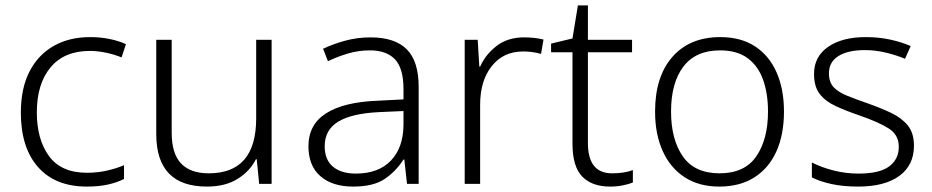

<svg xmlns="http://www.w3.org/2000/svg" viewBox="-20 -679 3441 709"><path d="M301 10Q184 10 120.5 -62Q57 -134 57 -263Q57 -353 89 -415Q121 -477 178.5 -509.5Q236 -542 313 -542Q351 -542 385 -535Q419 -528 445 -516L429 -467Q402 -478 371 -484.5Q340 -491 312 -491Q217 -491 166.5 -430Q116 -369 116 -264Q116 -164 161 -102.5Q206 -41 301 -41Q340 -41 375 -49Q410 -57 438 -69V-18Q412 -5 378.5 2.5Q345 10 301 10Z M983 -532V0H937L928 -91H925Q903 -47 857.5 -18.5Q812 10 744 10Q557 10 557 -184V-532H614V-189Q614 -112 648.5 -75.5Q683 -39 751 -39Q926 -39 926 -242V-532Z M1348 -541Q1438 -541 1482 -497Q1526 -453 1526 -358V0H1483L1473 -90H1470Q1441 -45 1399.5 -17.5Q1358 10 1284 10Q1207 10 1163 -28.5Q1119 -67 1119 -139Q1119 -219 1184 -260.5Q1249 -302 1373 -307L1470 -312V-349Q1470 -427 1438.5 -460Q1407 -493 1346 -493Q1305 -493 1267 -482Q1229 -471 1191 -453L1173 -499Q1211 -517 1255.5 -529Q1300 -541 1348 -541ZM1380 -265Q1278 -260 1228.5 -229.5Q1179 -199 1179 -139Q1179 -89 1209.5 -63.5Q1240 -38 1294 -38Q1377 -38 1423 -85.5Q1469 -133 1470 -217V-269Z M1915 -541Q1954 -541 1987 -533L1978 -480Q1946 -489 1912 -489Q1839 -489 1796 -435Q1753 -381 1753 -292V0H1696V-532H1744L1750 -433H1753Q1773 -478 1814 -509.5Q1855 -541 1915 -541Z M2240 -39Q2262 -39 2282 -42Q2302 -45 2317 -51V-5Q2302 1 2280 5.5Q2258 10 2233 10Q2166 10 2130 -27Q2094 -64 2094 -148V-486H2015V-518L2094 -537L2114 -659H2151V-532H2314V-486H2151V-151Q2151 -39 2240 -39Z M2875 -267Q2875 -183 2847.5 -121Q2820 -59 2766.5 -24.5Q2713 10 2636 10Q2562 10 2509 -24Q2456 -58 2427.5 -120.5Q2399 -183 2399 -267Q2399 -396 2463 -469Q2527 -542 2640 -542Q2716 -542 2768.5 -507.5Q2821 -473 2848 -411Q2875 -349 2875 -267ZM2458 -267Q2458 -164 2501.5 -101.5Q2545 -39 2637 -39Q2730 -39 2773 -102Q2816 -165 2816 -267Q2816 -333 2798 -384Q2780 -435 2741 -464Q2702 -493 2639 -493Q2549 -493 2503.5 -433Q2458 -373 2458 -267Z M3355 -141Q3355 -69 3301 -29.5Q3247 10 3149 10Q3093 10 3050 0.5Q3007 -9 2978 -24V-79Q3013 -61 3058 -49.5Q3103 -38 3150 -38Q3228 -38 3263.5 -64.5Q3299 -91 3299 -137Q3299 -181 3262 -204.5Q3225 -228 3153 -253Q3103 -270 3065.5 -287.5Q3028 -305 3007 -332Q2986 -359 2986 -406Q2986 -470 3038 -506Q3090 -542 3177 -542Q3225 -542 3266.5 -533Q3308 -524 3343 -509L3322 -462Q3291 -475 3252 -484.5Q3213 -494 3174 -494Q3111 -494 3076 -472Q3041 -450 3041 -408Q3041 -376 3058 -357.5Q3075 -339 3107 -326Q3139 -313 3185 -297Q3233 -280 3271 -262Q3309 -244 3332 -216Q3355 -188 3355 -141Z"/></svg>

Font: Noto Sans Arabic Light
Style: Regular
Weight: 300
Designer: Monotype Design Team, Nadine Chahine, Nizar Qandah and Khaled Hosny
Foundry: Monotype Imaging Inc.
Version: Version 2.012; ttfautohint (v1.8.4.7-5d5b)